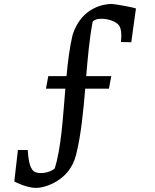

<svg xmlns="http://www.w3.org/2000/svg" viewBox="-20 -695 775 957"><path d="M69.3 52.7 51.3 209.5C51.3 209.5 109.9 241.7 161.1 241.7C197.8 241.7 326.2 210.4 359.4 76.2C384.3 -23.9 395 -137.7 404.8 -252.9H522.9L534.7 -315.4H409.7C417.5 -409.2 425.8 -502.4 441.9 -586.9C462.4 -614.7 557.6 -600.6 576.7 -562.5C590.3 -535.2 582.5 -485.8 582.5 -485.8L634.3 -484.4C634.3 -484.4 657.7 -653.8 657.7 -652.3C657.7 -655.8 553.2 -675.3 537.1 -675.3C505.9 -675.3 388.7 -664.1 342.3 -522.9C327.6 -462.4 318.4 -390.6 311.5 -315.4H220.7L209 -252.9H305.7C293.5 -106.4 284.7 44.4 252.9 144C228.5 168 170.4 175.3 148.4 158.7C123.5 139.6 120.6 80.6 118.2 52.7Z"/></svg>

Font: Donegal One
Style: Regular
Weight: 400
Designer: Gary Lonergan
Foundry: Sorkin Type Co.
Version: Version 1.004